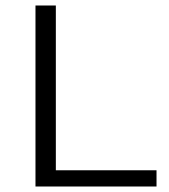

<svg xmlns="http://www.w3.org/2000/svg" viewBox="-20 -678 613 698"><path d="M183 -59H549V0H109V-658H183Z"/></svg>

Font: EauTestInfant
Style: Regular
Weight: 400
Designer: Christian Thalmann (Catharsis Fonts)
Version: Version 0.001;PS 000.001;hotconv 1.0.88;makeotf.lib2.5.64775